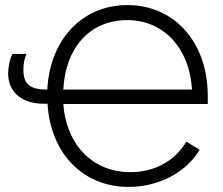

<svg xmlns="http://www.w3.org/2000/svg" viewBox="-20 -728 875 755"><path d="M797 -319V-352C797 -558 669 -708 481 -708C301 -708 176 -570 166 -376H161C97 -376 72 -399 72 -454C72 -478 76 -497 84 -516H29C18 -494 12 -464 12 -439C12 -366 66 -320 152 -320H167C178 -126 306 7 485 7C604 7 711 -49 765 -139L713 -171C667 -94 587 -51 492 -51C344 -51 240 -160 229 -319ZM229 -376C237 -538 331 -649 481 -649C623 -649 726 -538 735 -376Z"/></svg>

Font: Fixel Display Light
Style: Regular
Weight: 300
Designer: AlfaBravo + MacPaw
Foundry: Kyrylo Tkachov, Marchela Mozhyna, Serhii Makarenko, Maria Weinstein, Zakhar Kryvoshyya
Version: Version 1.211